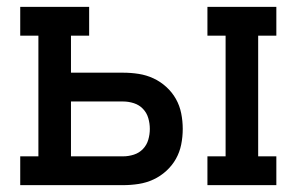

<svg xmlns="http://www.w3.org/2000/svg" viewBox="-20 -540 865 560"><path d="M585 0V-84H638V-436H585V-520H786V-436H733V-84H786V0ZM39 0V-84H92V-436H39V-520H240V-436H187V-328H339Q362 -328 384.5 -324.5Q407 -321 427.5 -311.5Q448 -302 465 -286.5Q482 -271 493 -251.5Q504 -232 508.5 -209.5Q513 -187 513 -164Q513 -141 508.5 -118.5Q504 -96 493 -76.5Q482 -57 465 -41.5Q448 -26 427.5 -16.5Q407 -7 384.5 -3.5Q362 0 339 0ZM339 -84Q355 -84 370.5 -89Q386 -94 397 -105.5Q408 -117 412.5 -132.5Q417 -148 417 -164Q417 -180 412.5 -195.5Q408 -211 397 -222.5Q386 -234 370.5 -239Q355 -244 339 -244H187V-84Z"/></svg>

Font: Iosevka Etoile Medium
Style: Regular
Weight: 500
Designer: Belleve Invis
Foundry: Belleve Invis
Version: Version 22.1.2; ttfautohint (v1.8.4)